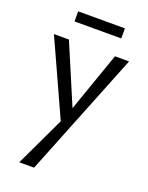

<svg xmlns="http://www.w3.org/2000/svg" viewBox="-159 -654 788 1023"><g transform="rotate(20 235.0 -142.5)"><path d="M367 -574V-517H102V-574ZM368 -416H448L166 289H82L215 8L22 -416H107L250 -79Z"/></g></svg>

Font: EauTestText Medium
Style: Regular
Weight: 500
Designer: Christian Thalmann (Catharsis Fonts)
Version: Version 0.001;PS 000.001;hotconv 1.0.88;makeotf.lib2.5.64775